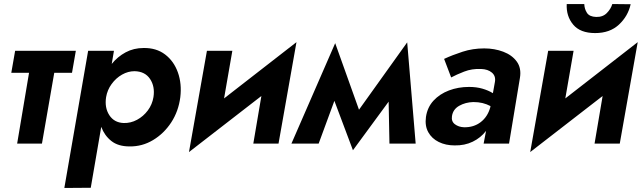

<svg xmlns="http://www.w3.org/2000/svg" viewBox="-20 -712 3183 952"><path d="M55 -460H356L337 -351H249L188 0H65L124 -351H36Z M430 219 299 220 417 -460H545L534 -395Q563 -431 603 -452.5Q643 -474 692 -474Q755 -475 798.5 -442Q842 -409 862 -353Q882 -297 874 -230Q865 -160 829 -105Q793 -50 739 -17.5Q685 15 622 14Q566 14 532 -13Q498 -40 482 -83ZM741 -231Q749 -283 724 -320.5Q699 -358 647 -359Q615 -359 585 -342Q555 -325 533.5 -295.5Q512 -266 506 -230Q498 -178 522 -141Q546 -104 593 -102Q628 -101 659.5 -118Q691 -135 713 -164.5Q735 -194 741 -231Z M1132 -460 1091 -224 1450 -503 1361 0H1236L1276 -236L917 42L1006 -460Z M1425 0 1642 -498 1760 -168 1999 -502 2041 0H1911L1907 -208L1730 33L1638 -212L1560 0Z M2217 -328 2182 -420Q2223 -439 2273.5 -455.5Q2324 -472 2381 -472Q2432 -472 2475.5 -455.5Q2519 -439 2542.5 -406.5Q2566 -374 2558 -326L2504 0H2378L2390 -63Q2364 -29 2324 -9.5Q2284 10 2234 9Q2190 9 2155.5 -8Q2121 -25 2103.5 -56.5Q2086 -88 2092 -132Q2099 -180 2129.5 -213Q2160 -246 2206 -263.5Q2252 -281 2306 -281Q2342 -281 2371.5 -272.5Q2401 -264 2424 -250L2434 -306Q2439 -335 2419 -352Q2399 -369 2365 -370Q2320 -372 2281.5 -357Q2243 -342 2217 -328ZM2221 -136Q2217 -110 2235.5 -96Q2254 -82 2281 -81Q2329 -80 2363.5 -106.5Q2398 -133 2411 -180L2412 -186Q2393 -196 2372.5 -201Q2352 -206 2327 -206Q2288 -205 2257 -187.5Q2226 -170 2221 -136Z M2790 -692H2877Q2878 -667 2890.5 -648Q2903 -629 2936 -628Q2969 -627 2989 -647.5Q3009 -668 3016 -692L3107 -691Q3094 -632 3049 -590Q3004 -548 2931 -548Q2857 -548 2822 -590Q2787 -632 2790 -692ZM2824 -460 2783 -224 3142 -503 3053 0H2928L2968 -236L2609 42L2698 -460Z"/></svg>

Font: Von Semi
Style: Italic
Weight: 600
Version: Version 4.000; ttfautohint (v1.8.4.7-5d5b)